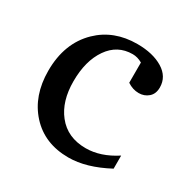

<svg xmlns="http://www.w3.org/2000/svg" viewBox="-121 -604 712 724"><g transform="rotate(30 235.0 -242.5)"><path d="M435 -41Q343 8 266 8Q162 8 99.5 -60.5Q37 -129 37 -238Q37 -358 110 -429Q176 -493 278 -493Q346 -493 389.5 -466.5Q433 -440 433 -393Q433 -365 415.5 -350Q398 -335 374 -335Q348 -335 324 -351V-439Q303 -451 282 -451Q216 -451 177.5 -395.5Q139 -340 139 -251Q139 -164 181 -111Q225 -55 305 -55Q369 -55 435 -98Z"/></g></svg>

Font: Apparatus SIL
Style: Regular
Weight: 400
Version: Version 1.0